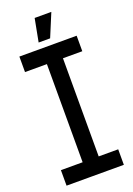

<svg xmlns="http://www.w3.org/2000/svg" viewBox="-163 -929 684 989"><g transform="rotate(-20 178.5 -434.0)"><path d="M141 0V-623L214 -708H229V-85L157 0ZM22 0V-85H141V0ZM157 0 229 -85H336V0ZM21 -623V-708H214L141 -623ZM229 -623V-708H335V-623ZM139 -742 163 -868H254V-867L202 -742Z"/></g></svg>

Font: Foldit
Style: Regular
Weight: 400
Version: Version 1.003